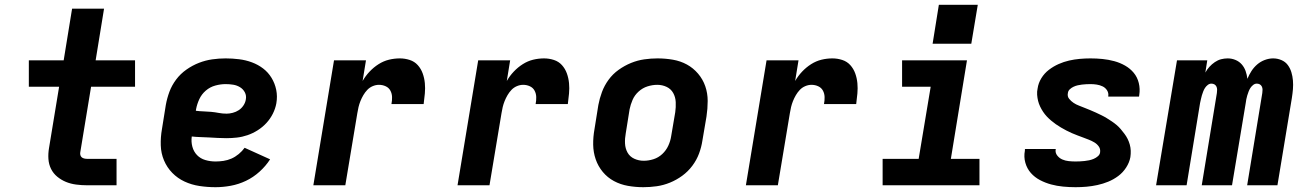

<svg xmlns="http://www.w3.org/2000/svg" viewBox="-20 -771 5440 799"><path d="M342 0Q319 0 296.5 -3Q274 -6 254.5 -14Q235 -22 218.5 -35.5Q202 -49 192.5 -68Q183 -87 181.5 -109.5Q180 -132 184 -155L226 -410H100V-520H245L280 -735H413L378 -520H542V-410H359L314 -137Q313 -131 314.5 -125.5Q316 -120 320 -116.5Q324 -113 330 -111.5Q336 -110 342 -110H465V0Z M877 8Q843 8 810 3Q777 -2 748 -15.5Q719 -29 697 -51.5Q675 -74 662.5 -103.5Q650 -133 649 -166.5Q648 -200 654 -234L670 -334Q675 -362 685 -389Q695 -416 713 -440Q731 -464 756 -481.5Q781 -499 808 -509.5Q835 -520 863 -524Q891 -528 919 -528Q947 -528 975 -524.5Q1003 -521 1028.5 -511.5Q1054 -502 1075 -486Q1096 -470 1110 -447Q1124 -424 1129.5 -397Q1135 -370 1130 -341Q1126 -319 1115.5 -298Q1105 -277 1089 -259.5Q1073 -242 1052.5 -229Q1032 -216 1010 -208.5Q988 -201 966 -198.5Q944 -196 922 -196Q904 -196 886 -197Q868 -198 850 -199Q832 -200 814 -200.5Q796 -201 778 -203Q775 -181 780.5 -160.5Q786 -140 800 -125.5Q814 -111 834.5 -105Q855 -99 877 -99Q893 -99 910 -101.5Q927 -104 943 -111Q959 -118 973.5 -130Q988 -142 998 -156L1104 -108Q1086 -80 1060 -56.5Q1034 -33 1003.5 -18.5Q973 -4 940.5 2Q908 8 877 8ZM923 -298Q935 -298 948.5 -301.5Q962 -305 973.5 -312.5Q985 -320 993 -332Q1001 -344 1003 -357Q1006 -373 999 -386.5Q992 -400 979 -408Q966 -416 950.5 -418.5Q935 -421 919 -421Q898 -421 876 -415Q854 -409 836.5 -394Q819 -379 809.5 -358.5Q800 -338 796 -317L795 -310Q811 -308 827 -307.5Q843 -307 859 -305.5Q875 -304 890.5 -301Q906 -298 923 -298Z M1284 0 1370 -520H1503L1489 -434Q1501 -455 1518 -473Q1535 -491 1555.5 -504Q1576 -517 1598.5 -522.5Q1621 -528 1644 -528Q1665 -528 1685 -521.5Q1705 -515 1718.5 -500Q1732 -485 1739 -465.5Q1746 -446 1748 -425Q1750 -404 1748 -382Q1746 -360 1743 -338H1609Q1612 -353 1611.5 -367.5Q1611 -382 1604.5 -394Q1598 -406 1585 -412Q1572 -418 1557 -418Q1544 -418 1531 -412.5Q1518 -407 1508.5 -397Q1499 -387 1492 -375Q1485 -363 1480 -350.5Q1475 -338 1472 -325.5Q1469 -313 1467 -300L1417 0Z M1884 0 1970 -520H2103L2089 -434Q2101 -455 2118 -473Q2135 -491 2155.5 -504Q2176 -517 2198.5 -522.5Q2221 -528 2244 -528Q2265 -528 2285 -521.5Q2305 -515 2318.5 -500Q2332 -485 2339 -465.5Q2346 -446 2348 -425Q2350 -404 2348 -382Q2346 -360 2343 -338H2209Q2212 -353 2211.5 -367.5Q2211 -382 2204.5 -394Q2198 -406 2185 -412Q2172 -418 2157 -418Q2144 -418 2131 -412.5Q2118 -407 2108.5 -397Q2099 -387 2092 -375Q2085 -363 2080 -350.5Q2075 -338 2072 -325.5Q2069 -313 2067 -300L2017 0Z M2657 8Q2625 8 2593.5 2.5Q2562 -3 2535 -17.5Q2508 -32 2488.5 -55.5Q2469 -79 2459 -108Q2449 -137 2448.5 -169Q2448 -201 2454 -234L2470 -334Q2475 -361 2485 -388Q2495 -415 2512.5 -439Q2530 -463 2554.5 -480.5Q2579 -498 2606 -509Q2633 -520 2661 -524Q2689 -528 2716 -528Q2749 -528 2780.5 -522.5Q2812 -517 2838.5 -502.5Q2865 -488 2885 -464.5Q2905 -441 2915 -412Q2925 -383 2925 -351Q2925 -319 2920 -286L2903 -186Q2899 -159 2889 -132Q2879 -105 2861 -81Q2843 -57 2819 -39.5Q2795 -22 2768 -11Q2741 0 2713 4Q2685 8 2657 8ZM2659 -102Q2679 -102 2699.5 -108.5Q2720 -115 2736 -130Q2752 -145 2761 -164.5Q2770 -184 2773 -204L2790 -304Q2793 -325 2792 -346Q2791 -367 2781.5 -384Q2772 -401 2754 -409.5Q2736 -418 2715 -418Q2695 -418 2674.5 -411.5Q2654 -405 2637.5 -390Q2621 -375 2612.5 -355.5Q2604 -336 2600 -316L2584 -216Q2580 -195 2581 -174Q2582 -153 2591.5 -136Q2601 -119 2619.5 -110.5Q2638 -102 2659 -102Z M3084 0 3170 -520H3303L3289 -434Q3301 -455 3318 -473Q3335 -491 3355.5 -504Q3376 -517 3398.5 -522.5Q3421 -528 3444 -528Q3465 -528 3485 -521.5Q3505 -515 3518.5 -500Q3532 -485 3539 -465.5Q3546 -446 3548 -425Q3550 -404 3548 -382Q3546 -360 3543 -338H3409Q3412 -353 3411.5 -367.5Q3411 -382 3404.5 -394Q3398 -406 3385 -412Q3372 -418 3357 -418Q3344 -418 3331 -412.5Q3318 -407 3308.5 -397Q3299 -387 3292 -375Q3285 -363 3280 -350.5Q3275 -338 3272 -325.5Q3269 -313 3267 -300L3217 0Z M3653 0V-110H3803L3853 -410H3734V-520H4004L3937 -110H4056V0ZM3861 -589 3887 -751H4049L4022 -589Z M4456 8Q4430 8 4404 5.5Q4378 3 4354 -3.5Q4330 -10 4308 -21.5Q4286 -33 4270 -51Q4254 -69 4247 -93.5Q4240 -118 4245 -144Q4245 -146 4245 -148Q4245 -150 4246 -151H4374Q4374 -151 4374 -150.5Q4374 -150 4373 -149Q4371 -135 4379.5 -124Q4388 -113 4400.5 -107.5Q4413 -102 4427.5 -100.5Q4442 -99 4456 -99Q4465 -99 4474.5 -99.5Q4484 -100 4493.5 -101Q4503 -102 4512.5 -104Q4522 -106 4531.5 -110Q4541 -114 4549 -121Q4557 -128 4558 -137Q4560 -151 4552.5 -161.5Q4545 -172 4534 -178.5Q4523 -185 4511.5 -189.5Q4500 -194 4488 -198.5Q4476 -203 4464 -207.5Q4452 -212 4440.5 -217Q4429 -222 4417.5 -228Q4406 -234 4395 -240.5Q4384 -247 4374 -254Q4364 -261 4354.5 -269Q4345 -277 4336.5 -286Q4328 -295 4321 -305.5Q4314 -316 4308.5 -327.5Q4303 -339 4300 -351Q4297 -363 4296 -376.5Q4295 -390 4298 -403Q4301 -425 4313.5 -445.5Q4326 -466 4345 -480.5Q4364 -495 4385.5 -504.5Q4407 -514 4429 -519Q4451 -524 4473.5 -526Q4496 -528 4518 -528Q4543 -528 4568 -525.5Q4593 -523 4617 -516.5Q4641 -510 4662 -498Q4683 -486 4698 -468Q4713 -450 4719 -425.5Q4725 -401 4721 -376Q4721 -374 4720.5 -372Q4720 -370 4720 -369H4592Q4592 -369 4592 -369.5Q4592 -370 4592 -371Q4594 -384 4587 -395Q4580 -406 4568.5 -411.5Q4557 -417 4544 -419Q4531 -421 4518 -421Q4509 -421 4500 -420.5Q4491 -420 4482.5 -419Q4474 -418 4465 -416Q4456 -414 4447.5 -410Q4439 -406 4432 -399.5Q4425 -393 4424 -384Q4421 -370 4429 -360Q4437 -350 4447.5 -343Q4458 -336 4470 -331.5Q4482 -327 4494 -322Q4506 -317 4517.5 -312.5Q4529 -308 4540.5 -302.5Q4552 -297 4563.5 -291.5Q4575 -286 4585.5 -279.5Q4596 -273 4606.5 -266Q4617 -259 4626.5 -251Q4636 -243 4644 -233.5Q4652 -224 4659.5 -214Q4667 -204 4672.5 -193Q4678 -182 4681.5 -169.5Q4685 -157 4685.5 -144Q4686 -131 4684 -117Q4680 -95 4666.5 -74Q4653 -53 4633.5 -38.5Q4614 -24 4592 -15Q4570 -6 4547 -1Q4524 4 4501.5 6Q4479 8 4456 8Z M4791 0 4878 -520H5004L4996 -469Q5003 -482 5013 -493Q5023 -504 5035.5 -512.5Q5048 -521 5061.5 -524.5Q5075 -528 5089 -528Q5106 -528 5121.5 -521.5Q5137 -515 5147.5 -503Q5158 -491 5163.5 -475.5Q5169 -460 5171 -443Q5178 -460 5188 -475.5Q5198 -491 5212 -503Q5226 -515 5243.5 -521.5Q5261 -528 5278 -528Q5296 -528 5312.5 -521Q5329 -514 5339 -500.5Q5349 -487 5354 -470.5Q5359 -454 5360.5 -436Q5362 -418 5360.5 -400Q5359 -382 5356 -363L5296 0H5170L5233 -384Q5234 -391 5234 -398Q5234 -405 5231 -411Q5228 -417 5222.5 -420Q5217 -423 5210 -423Q5202 -423 5195 -417.5Q5188 -412 5183.5 -405Q5179 -398 5176 -390Q5173 -382 5170.5 -374Q5168 -366 5166.5 -358Q5165 -350 5164 -342L5107 0H4981L5044 -384Q5045 -391 5045 -398Q5045 -405 5042 -411Q5039 -417 5033.5 -420Q5028 -423 5021 -423Q5013 -423 5006 -417.5Q4999 -412 4994.5 -405Q4990 -398 4987 -390Q4984 -382 4981.5 -374Q4979 -366 4977.5 -358Q4976 -350 4974 -342L4918 0Z"/></svg>

Font: Iosevka SS04 XBd Ex
Style: Italic
Weight: 800
Width: 7
Italic angle: -9°
Monospace: yes
Designer: Belleve Invis
Foundry: Belleve Invis
Version: Version 19.0.0; ttfautohint (v1.8.4)